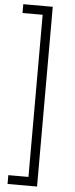

<svg xmlns="http://www.w3.org/2000/svg" viewBox="-65 -812 413 1064"><g transform="rotate(5 142.0 -280.0)"><path d="M132 171V-731H20V-780H184V220H20V171Z"/></g></svg>

Font: Renner* Light
Style: Light
Weight: 300
Version: Version 003.000 ; ttfautohint (v0.97) -l 8 -r 50 -G 200 -x 1